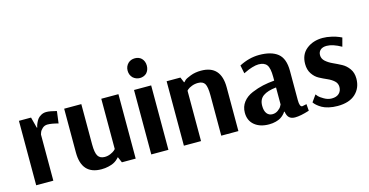

<svg xmlns="http://www.w3.org/2000/svg" viewBox="-76 -1078 2765 1439"><g transform="rotate(-15 1307.0 -358.5)"><path d="M354 -497 342 -404Q291 -418 259 -418Q236 -418 219.5 -403Q203 -388 198 -373L193 -358V0H60V-500H154L176 -416H180Q181 -420 182 -426.5Q183 -433 190 -449Q197 -465 206 -477.5Q215 -490 233.5 -500.5Q252 -511 275 -511Q289 -511 309 -507.5Q329 -504 342 -500Z M832 -500V0H725L706 -44H704Q702 -42 699 -38Q696 -34 684.5 -24.5Q673 -15 658.5 -8Q644 -1 619 5Q594 11 565 11Q411 11 411 -160V-500H544V-188Q544 -122 560 -97Q576 -72 612 -72Q636 -72 657.5 -81.5Q679 -91 689 -100L699 -110V-500Z M967 -708Q988 -728 1020 -728Q1051 -728 1071 -709Q1093 -686 1093 -652Q1093 -617 1071 -594Q1049 -575 1020 -575Q990 -575 967 -595Q944 -618 944 -652Q944 -685 967 -708ZM1086 -500V0H953V-500Z M1206 0V-500H1313L1330 -459H1334Q1338 -465 1347.5 -473.5Q1357 -482 1393 -496Q1429 -510 1475 -510Q1629 -510 1629 -339V0H1496V-312Q1496 -379 1481.5 -403Q1467 -427 1429 -427Q1403 -427 1380.5 -418Q1358 -409 1348 -400L1339 -391V0Z M1986 -111V-243Q1919 -236 1884.5 -211.5Q1850 -187 1850 -137Q1850 -97 1866 -76.5Q1882 -56 1909 -56Q1933 -56 1952.5 -70Q1972 -84 1979 -98ZM1784 -407 1771 -471Q1848 -511 1926 -511Q2020 -511 2069.5 -471.5Q2119 -432 2119 -336V-109Q2119 -56 2140 -56L2174 -63L2178 -11Q2109 11 2067 11Q2038 11 2022 -3.5Q2006 -18 2001 -51H1996Q1995 -48 1992.5 -44Q1990 -40 1979.5 -29.5Q1969 -19 1955.5 -10.5Q1942 -2 1918 4.5Q1894 11 1865 11Q1795 11 1753 -24Q1711 -59 1711 -120Q1711 -167 1737.5 -201.5Q1764 -236 1809.5 -255Q1855 -274 1896.5 -283Q1938 -292 1986 -296V-325Q1986 -393 1967 -418.5Q1948 -444 1903 -444Q1882 -444 1852.5 -435Q1823 -426 1804 -416Z M2221 -64 2258 -116Q2263 -109 2272 -99Q2281 -89 2310 -72Q2339 -55 2369 -55Q2406 -55 2426 -74Q2446 -93 2446 -124Q2446 -152 2425 -171Q2404 -190 2374 -203Q2344 -216 2314 -232Q2284 -248 2263 -279.5Q2242 -311 2242 -356Q2242 -430 2293 -470.5Q2344 -511 2419 -511Q2451 -511 2487 -502.5Q2523 -494 2543 -485L2563 -476L2545 -409Q2480 -446 2432 -446Q2401 -446 2384 -431Q2367 -416 2367 -391Q2367 -363 2389.5 -343Q2412 -323 2444 -308.5Q2476 -294 2508 -277Q2540 -260 2562.5 -228.5Q2585 -197 2585 -152Q2585 -79 2536.5 -34Q2488 11 2397 11Q2360 11 2328.5 3.5Q2297 -4 2278 -15Q2259 -26 2245.5 -37.5Q2232 -49 2227 -56Z"/></g></svg>

Font: ArsenalBold
Style: Bold
Weight: 700
Designer: Andrij Shevchenko
Foundry: Stairsfor.com
Version: Version 1.000